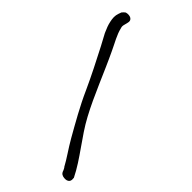

<svg xmlns="http://www.w3.org/2000/svg" viewBox="-225 -750 871 871"><g transform="rotate(45 210.5 -314.5)"><path d="M363 49C386 55 406 47 402 23V19C362 -63 294 -138 250 -221C203 -308 161 -418 117 -510C100 -547 81 -577 73 -612C70 -620 71 -627 73 -634L77 -650C85 -675 61 -684 39 -678C35 -677 24 -664 24 -664L19 -650C13 -633 14 -617 18 -599C21 -583 28 -565 37 -545L67 -489C97 -431 131 -365 160 -301C191 -231 232 -160 266 -100C291 -56 318 -20 337 16H338C343 25 346 31 346 33C348 37 350 45 363 49Z"/></g></svg>

Font: Stray Cat
Style: BdCn
Weight: 700
Version: Version 1.0